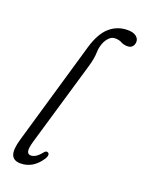

<svg xmlns="http://www.w3.org/2000/svg" viewBox="-139 -790 652 865"><g transform="rotate(20 187.0 -357.0)"><path d="M320 -722Q347.5 -722 361 -711.2Q374.5 -700.5 374.5 -686Q374.5 -672 366.5 -662.5Q358.5 -653 342.5 -653Q324.5 -653 311.8 -660.2Q299 -667.5 280 -667.5Q265.5 -667.5 254.8 -658.2Q244 -649 235.5 -633Q223.5 -608 223 -579.8Q222.5 -551.5 211 -511.5L92 -106Q81 -68.5 84.8 -55Q88.5 -41.5 101.5 -41.5Q112 -41.5 124 -48Q136 -54.5 151.5 -73.5Q160.5 -85.5 169 -81.5Q175 -80 176 -72.2Q177 -64.5 171 -54Q132 8 70.5 8Q37 8 27.5 -16Q18 -40 33.5 -93L177.5 -588.5Q198.5 -659.5 235 -690.8Q271.5 -722 320 -722Z"/></g></svg>

Font: Fraunces 144pt S100 Light
Style: Italic
Weight: 300
Italic angle: -16°
Version: Version 1.000; ttfautohint (v1.8.3)